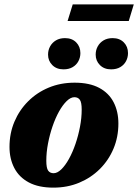

<svg xmlns="http://www.w3.org/2000/svg" viewBox="-20 -844 632 879"><path d="M321.5 -465.5Q389.5 -465.5 434 -441.8Q478.5 -418 500.2 -375.8Q522 -333.5 522 -278.5Q522 -217 499.8 -163.8Q477.5 -110.5 437 -70.2Q396.5 -30 342.5 -7.5Q288.5 15 224.5 15Q156.5 15 112 -8.8Q67.5 -32.5 45.5 -74.8Q23.5 -117 23.5 -171.5Q23.5 -233.5 46 -286.8Q68.5 -340 108.8 -380.2Q149 -420.5 203.2 -443Q257.5 -465.5 321.5 -465.5ZM225.5 -51Q242.5 -51 260.8 -68.8Q279 -86.5 295.8 -116.8Q312.5 -147 325.5 -185Q338.5 -223 346.2 -263.5Q354 -304 354 -342Q354 -375.5 345.5 -387.2Q337 -399 320.5 -399Q303.5 -399 285.2 -381.2Q267 -363.5 250.2 -333.5Q233.5 -303.5 220.5 -265.5Q207.5 -227.5 199.8 -187Q192 -146.5 192 -108.5Q192 -74.5 200.5 -62.8Q209 -51 225.5 -51ZM270.5 -526.5Q239 -526.5 219.5 -546Q200 -565.5 200 -594Q200 -614.5 209.5 -631.8Q219 -649 236.2 -659.2Q253.5 -669.5 277.5 -669.5Q309.5 -669.5 328.8 -650Q348 -630.5 348 -601Q348 -581 339 -564Q330 -547 312.8 -536.8Q295.5 -526.5 270.5 -526.5ZM488.5 -526.5Q457 -526.5 437.5 -546Q418 -565.5 418 -594Q418 -614.5 427.5 -631.8Q437 -649 454.2 -659.2Q471.5 -669.5 495.5 -669.5Q527.5 -669.5 546.8 -650Q566 -630.5 566 -601Q566 -581 557 -564Q548 -547 530.8 -536.8Q513.5 -526.5 488.5 -526.5ZM289.5 -748 313 -824H592.5L569.5 -748Z"/></svg>

Font: Newsreader 16pt 16pt ExtraBold
Style: Italic
Weight: 800
Italic angle: -17°
Version: Version 1.003